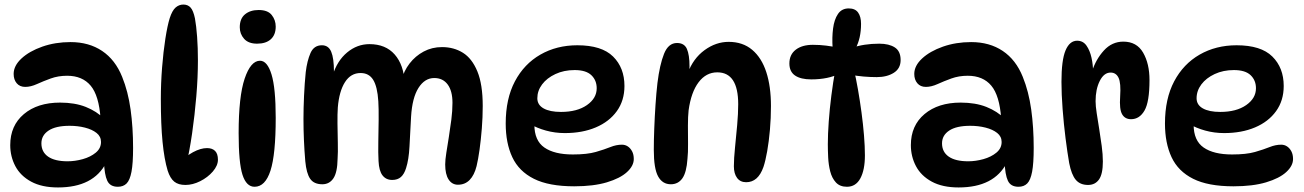

<svg xmlns="http://www.w3.org/2000/svg" viewBox="-20 -811 5731 844"><path d="M498 10Q464 10 451.5 -16.5Q439 -43 437 -101L447 -96Q391 13 235 13Q164 13 117 -12.5Q70 -38 47.5 -80.5Q25 -123 25 -173Q25 -259 85 -309.5Q145 -360 244 -360Q309 -360 357 -341Q405 -322 439 -288L422 -290Q415 -391 378.5 -434.5Q342 -478 275 -478Q236 -478 203 -466Q170 -454 142.5 -441.5Q115 -429 91 -429Q67 -429 53.5 -445Q40 -461 40 -486Q40 -522 74.5 -554Q109 -586 166 -606Q223 -626 290 -626Q371 -626 429 -587Q487 -548 517 -473Q543 -409 554 -330Q565 -251 565 -161Q565 -93 558 -56Q551 -19 536.5 -4.5Q522 10 498 10ZM277 -102Q310 -102 344 -111.5Q378 -121 401 -140Q424 -159 424 -187Q424 -211 404.5 -226.5Q385 -242 353.5 -250Q322 -258 286 -258Q225 -258 193.5 -237Q162 -216 162 -181Q162 -143 191.5 -122.5Q221 -102 277 -102Z M795 2Q764 2 746 -12.5Q728 -27 717 -61Q702 -111 694.5 -187.5Q687 -264 687 -376Q687 -445 692.5 -514.5Q698 -584 707 -641.5Q716 -699 726 -731Q737 -765 752 -778Q767 -791 786 -791Q806 -791 818 -777.5Q830 -764 837 -730Q843 -697 846.5 -649Q850 -601 850 -546Q850 -471 843 -388Q836 -305 824.5 -225Q813 -145 797 -78L769 -92Q795 -124 828.5 -142Q862 -160 890 -160Q913 -160 925.5 -147.5Q938 -135 938 -109Q938 -83 915.5 -57Q893 -31 860 -14.5Q827 2 795 2Z M1117 -767Q1157 -767 1174.5 -745Q1192 -723 1192 -694Q1192 -658 1170.5 -638.5Q1149 -619 1110 -619Q1072 -619 1053 -640.5Q1034 -662 1034 -691Q1034 -729 1057 -748Q1080 -767 1117 -767ZM1123 -544Q1155 -544 1173.5 -484Q1192 -424 1192 -293Q1192 -132 1169 -61Q1146 10 1099 10Q1063 10 1046 -42.5Q1029 -95 1029 -226Q1029 -387 1055.5 -465.5Q1082 -544 1123 -544Z M1745 -458Q1755 -499 1780.5 -532Q1806 -565 1842.5 -584.5Q1879 -604 1923 -604Q1975 -604 2015 -579Q2055 -554 2078.5 -497Q2102 -440 2102 -345Q2102 -296 2098 -246Q2094 -196 2088 -153Q2082 -110 2075 -81Q2065 -41 2044.5 -20Q2024 1 1993 1Q1967 1 1952 -22Q1937 -45 1937 -88Q1937 -108 1942 -139.5Q1947 -171 1953 -208.5Q1959 -246 1964 -285Q1969 -324 1969 -359Q1969 -411 1948 -439.5Q1927 -468 1889 -468Q1847 -468 1819.5 -424.5Q1792 -381 1787 -298Q1783 -224 1780 -166.5Q1777 -109 1765 -72Q1757 -46 1742.5 -33Q1728 -20 1704 -20Q1677 -20 1661.5 -40Q1646 -60 1644 -103Q1642 -139 1643 -188Q1644 -237 1644.5 -285.5Q1645 -334 1643 -366Q1639 -430 1620.5 -460Q1602 -490 1565 -490Q1522 -490 1496.5 -450Q1471 -410 1465 -339Q1463 -310 1463.5 -267.5Q1464 -225 1465 -183Q1466 -141 1464 -113Q1463 -53 1445.5 -27Q1428 -1 1397 -1Q1360 -1 1343.5 -25Q1327 -49 1322 -102Q1318 -149 1316 -195.5Q1314 -242 1314 -288Q1314 -335 1316.5 -390Q1319 -445 1324 -494Q1330 -544 1345 -578Q1360 -612 1395 -612Q1424 -612 1436 -583.5Q1448 -555 1448 -496Q1448 -476 1445 -459L1442 -479Q1462 -544 1506 -580.5Q1550 -617 1604 -617Q1675 -617 1715 -571.5Q1755 -526 1759 -446Z M2504 8Q2393 8 2327 -25Q2261 -58 2232 -120Q2203 -182 2203 -268Q2203 -377 2243.5 -453.5Q2284 -530 2355.5 -571Q2427 -612 2518 -612Q2625 -612 2675 -562.5Q2725 -513 2725 -433Q2725 -369 2691.5 -322.5Q2658 -276 2599 -251Q2540 -226 2463 -226Q2420 -226 2380 -237Q2340 -248 2308 -267L2332 -311Q2329 -287 2329 -263Q2329 -193 2373 -162.5Q2417 -132 2498 -132Q2561 -132 2599 -143Q2637 -154 2663 -164.5Q2689 -175 2714 -175Q2728 -175 2739.5 -167.5Q2751 -160 2758.5 -146Q2766 -132 2766 -112Q2766 -82 2736 -54.5Q2706 -27 2647.5 -9.5Q2589 8 2504 8ZM2446 -319Q2517 -319 2560 -349Q2603 -379 2603 -423Q2603 -458 2579.5 -480.5Q2556 -503 2506 -503Q2459 -503 2421.5 -485.5Q2384 -468 2363 -440Q2342 -412 2342 -379Q2342 -350 2369.5 -334.5Q2397 -319 2446 -319Z M2956 -622Q2988 -622 2999.5 -596Q3011 -570 3011 -519Q3011 -507 3009.5 -493.5Q3008 -480 3005 -469L3003 -489Q3027 -554 3077 -590.5Q3127 -627 3183 -627Q3245 -627 3286.5 -592Q3328 -557 3348.5 -494Q3369 -431 3369 -345Q3369 -292 3364.5 -240.5Q3360 -189 3352.5 -146.5Q3345 -104 3336 -77Q3324 -43 3305 -26.5Q3286 -10 3260 -10Q3234 -10 3220 -29Q3206 -48 3206 -80Q3206 -114 3211 -162.5Q3216 -211 3220.5 -261.5Q3225 -312 3225 -353Q3225 -493 3133 -493Q3084 -493 3051 -449.5Q3018 -406 3007 -326Q3004 -299 3004 -259Q3004 -219 3004.5 -179.5Q3005 -140 3002 -113Q2998 -53 2979.5 -27Q2961 -1 2929 -1Q2892 -1 2873 -35.5Q2854 -70 2854 -152Q2854 -194 2856 -246Q2858 -298 2861.5 -350.5Q2865 -403 2870 -446Q2880 -527 2899 -574.5Q2918 -622 2956 -622Z M3660 -602H3640Q3637 -646 3642 -685.5Q3647 -725 3663.5 -749.5Q3680 -774 3711 -774Q3739 -774 3752 -756Q3765 -738 3765 -706Q3765 -643 3741 -598L3723 -600Q3777 -619 3845 -619Q3888 -619 3913.5 -602.5Q3939 -586 3939 -547Q3939 -510 3909 -491Q3879 -472 3834 -472Q3807 -472 3776.5 -474.5Q3746 -477 3717 -483L3734 -504Q3743 -466 3751.5 -417.5Q3760 -369 3767 -317Q3774 -265 3778 -216Q3782 -167 3782 -128Q3782 -64 3762 -27Q3742 10 3703 10Q3672 10 3654.5 -9Q3637 -28 3629.5 -57.5Q3622 -87 3620.5 -119Q3619 -151 3619 -177Q3619 -221 3623 -276.5Q3627 -332 3634.5 -391Q3642 -450 3652 -505L3672 -488Q3621 -462 3546 -462Q3500 -462 3475 -479Q3450 -496 3450 -532Q3450 -571 3478 -592.5Q3506 -614 3553 -614Q3584 -614 3611.5 -610.5Q3639 -607 3660 -602Z M4457 10Q4423 10 4410.5 -16.5Q4398 -43 4396 -101L4406 -96Q4350 13 4194 13Q4123 13 4076 -12.5Q4029 -38 4006.5 -80.5Q3984 -123 3984 -173Q3984 -259 4044 -309.5Q4104 -360 4203 -360Q4268 -360 4316 -341Q4364 -322 4398 -288L4381 -290Q4374 -391 4337.5 -434.5Q4301 -478 4234 -478Q4195 -478 4162 -466Q4129 -454 4101.5 -441.5Q4074 -429 4050 -429Q4026 -429 4012.5 -445Q3999 -461 3999 -486Q3999 -522 4033.5 -554Q4068 -586 4125 -606Q4182 -626 4249 -626Q4330 -626 4388 -587Q4446 -548 4476 -473Q4502 -409 4513 -330Q4524 -251 4524 -161Q4524 -93 4517 -56Q4510 -19 4495.5 -4.5Q4481 10 4457 10ZM4236 -102Q4269 -102 4303 -111.5Q4337 -121 4360 -140Q4383 -159 4383 -187Q4383 -211 4363.5 -226.5Q4344 -242 4312.5 -250Q4281 -258 4245 -258Q4184 -258 4152.5 -237Q4121 -216 4121 -181Q4121 -143 4150.5 -122.5Q4180 -102 4236 -102Z M4646 -451Q4646 -547 4664 -589.5Q4682 -632 4715 -632Q4741 -632 4756 -610.5Q4771 -589 4778 -557.5Q4785 -526 4785 -494L4780 -496Q4797 -550 4832.5 -589Q4868 -628 4918 -628Q4977 -628 5005 -579.5Q5033 -531 5033 -459Q5033 -363 5011 -325Q4989 -287 4952 -287Q4925 -287 4912.5 -309Q4900 -331 4904 -387Q4908 -446 4897 -469Q4886 -492 4862 -492Q4833 -492 4814.5 -455.5Q4796 -419 4796 -366Q4796 -345 4801 -313Q4806 -281 4812 -243.5Q4818 -206 4823 -169Q4828 -132 4828 -101Q4828 -46 4811 -22Q4794 2 4763 2Q4728 2 4709 -20.5Q4690 -43 4680 -94Q4672 -140 4664 -203Q4656 -266 4651 -332Q4646 -398 4646 -451Z M5402 8Q5291 8 5225 -25Q5159 -58 5130 -120Q5101 -182 5101 -268Q5101 -377 5141.5 -453.5Q5182 -530 5253.5 -571Q5325 -612 5416 -612Q5523 -612 5573 -562.5Q5623 -513 5623 -433Q5623 -369 5589.5 -322.5Q5556 -276 5497 -251Q5438 -226 5361 -226Q5318 -226 5278 -237Q5238 -248 5206 -267L5230 -311Q5227 -287 5227 -263Q5227 -193 5271 -162.5Q5315 -132 5396 -132Q5459 -132 5497 -143Q5535 -154 5561 -164.5Q5587 -175 5612 -175Q5626 -175 5637.5 -167.5Q5649 -160 5656.5 -146Q5664 -132 5664 -112Q5664 -82 5634 -54.5Q5604 -27 5545.5 -9.5Q5487 8 5402 8ZM5344 -319Q5415 -319 5458 -349Q5501 -379 5501 -423Q5501 -458 5477.5 -480.5Q5454 -503 5404 -503Q5357 -503 5319.5 -485.5Q5282 -468 5261 -440Q5240 -412 5240 -379Q5240 -350 5267.5 -334.5Q5295 -319 5344 -319Z"/></svg>

Font: DynaPuff
Style: Regular
Weight: 400
Designer: Toshi Omagari, Jennifer Daniel
Foundry: Google Fonts
Version: Version 2.000